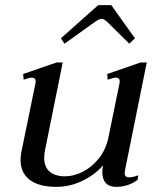

<svg xmlns="http://www.w3.org/2000/svg" viewBox="-20 -717 620 747"><path d="M231 -547 217 -568 362 -697H413L505 -568L483 -547L396 -633Q383 -644 376 -644Q368 -644 351 -633ZM482 -27Q496 -27 518 -35L515 -17Q479 10 431 10Q405 10 391.5 -5Q378 -20 378 -48Q378 -61 381 -74Q352 -39 302.5 -14.5Q253 10 200 10Q131 10 95.5 -17.5Q60 -45 60 -94Q60 -109 63 -125L118 -393Q119 -396 119 -400Q119 -415 103 -415Q98 -415 88 -412Q78 -409 72 -407L70 -429L200 -474H224L156 -137Q152 -121 152 -103Q152 -67 173.5 -49Q195 -31 233 -31Q266 -31 300.5 -48Q335 -65 362.5 -98Q390 -131 401 -178L445 -393Q446 -396 446 -400Q446 -415 430 -415Q425 -415 415 -412Q405 -409 399 -407L397 -429L527 -474H551L467 -58Q465 -48 465 -44Q465 -27 482 -27Z"/></svg>

Font: Taviraj
Style: Italic
Weight: 400
Italic angle: -12°
Designer: Katatrad Team
Foundry: CadsonDemak
Version: Version 1.001